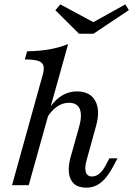

<svg xmlns="http://www.w3.org/2000/svg" viewBox="-20 -841 605 872"><path d="M34.7 0 172.6 -496Q181.5 -525 177.8 -541.1Q174.2 -557.3 154.4 -564.1Q134.7 -571 92.7 -571L103.2 -608.1Q161.3 -608.9 206.9 -617.3Q252.4 -625.8 289.5 -641.1L110.5 0ZM371.8 11.3Q335.5 11.3 316.1 -6.5Q296.8 -24.2 293.1 -55.2Q289.5 -86.3 300 -125L339.5 -265.3Q354 -317.7 342.3 -346Q330.6 -374.2 292.7 -374.2Q263.7 -374.2 237.9 -356Q212.1 -337.9 191.1 -302.4V-326.6Q217.7 -376.6 252.8 -401.2Q287.9 -425.8 329.8 -425.8Q388.7 -425.8 412.5 -383.1Q436.3 -340.3 416.1 -268.5L373.4 -113.7Q363.7 -79.8 369.8 -59.7Q375.8 -39.5 398.4 -39.5Q416.1 -39.5 431.9 -52.8Q447.6 -66.1 461.3 -92.7L476.6 -121.8H513.7L495.2 -87.1Q479 -56.5 460.9 -34.3Q442.7 -12.1 421 -0.4Q399.2 11.3 371.8 11.3ZM549.2 -821 565.3 -795.2 404.8 -687.9H338.7L231.5 -794.4L254 -821L426.6 -728.2L379 -726.6Z"/></svg>

Font: Playfair 9pt
Style: Italic
Weight: 400
Italic angle: -15.6°
Designer: Claus Eggers Sørensen
Foundry: Claus Eggers Sørensen
Version: Version 2.001;gftools[0.9.30]